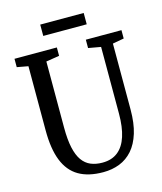

<svg xmlns="http://www.w3.org/2000/svg" viewBox="-130 -986 917 1088"><g transform="rotate(-15 328.5 -442.0)"><path d="M340.5 8Q253 8 196.5 -25.2Q140 -58.5 112.5 -127.8Q85 -197 85 -305V-682L19.5 -694V-743H268V-694L190 -681.5V-293.5Q190 -223 200.5 -175.2Q211 -127.5 231.2 -99Q251.5 -70.5 281.2 -58Q311 -45.5 349.5 -45.5Q404.5 -45.5 440.2 -74Q476 -102.5 493.5 -156.8Q511 -211 511 -289.5V-681L438 -694V-743H647V-694L580.5 -682V-295Q580.5 -215 562.8 -157.5Q545 -100 512.8 -63.2Q480.5 -26.5 436.5 -9.2Q392.5 8 340.5 8ZM465.5 -892.5V-826H210.5V-892.5Z"/></g></svg>

Font: Merriweather 24pt SemiCondensed
Style: Regular
Weight: 400
Width: 4
Designer: Eben Sorkin
Foundry: Eben Sorkin
Version: Version 2.100